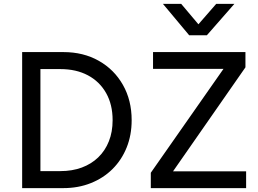

<svg xmlns="http://www.w3.org/2000/svg" viewBox="-20 -968 1330 988"><path d="M94 0V-700H306Q409 -700 488.2 -655.2Q567.5 -610.5 612.5 -531.2Q657.5 -452 657.5 -349.5Q657.5 -273 631.8 -209Q606 -145 559 -98.2Q512 -51.5 447.5 -25.8Q383 0 306 0ZM188 -87.5H290.5Q351.5 -87.5 400.8 -105.8Q450 -124 485.5 -158.2Q521 -192.5 540.2 -240.8Q559.5 -289 559.5 -349.5Q559.5 -430 526 -489.2Q492.5 -548.5 432.2 -580.5Q372 -612.5 290.5 -612.5H188ZM756 0V-79L1130 -613.5H767.5V-700H1243V-621.5L870.5 -86.5H1246.5V0ZM953.5 -786.5 818.5 -948H912.5L1001 -843L1092.5 -948H1186L1044.5 -786.5Z"/></svg>

Font: Geologica Cursive Light
Style: Regular
Weight: 300
Designer: Sindre Bremnes, Frode Helland
Foundry: Monokrom Skriftforlag AS
Version: Version 1.010;gftools[0.9.28]